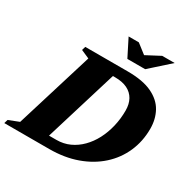

<svg xmlns="http://www.w3.org/2000/svg" viewBox="-224 -1045 1201 1219"><g transform="rotate(30 376.5 -435.5)"><path d="M306 -73Q357.5 -73 401.5 -93Q445.5 -113 481 -148.8Q516.5 -184.5 541.5 -232.2Q566.5 -280 580 -336.5Q593.5 -393 593.5 -453Q593.5 -501 574.8 -534.5Q556 -568 520 -585.8Q484 -603.5 430.5 -603.5H327L330.5 -676H480Q592 -676 659.2 -644Q726.5 -612 756.8 -556.8Q787 -501.5 787 -432Q787 -339.5 752.2 -260.8Q717.5 -182 652.5 -123.5Q587.5 -65 497 -32.5Q406.5 0 295 0H123.5L167 -73ZM223 -622 161.5 -649 169.5 -676H436L229.5 0H-34L-26 -27.5L49.5 -57ZM712 -871 569.5 -743.5H439L374.5 -871H449.5L531.5 -807.5H500.5L621 -871Z"/></g></svg>

Font: Newsreader 16pt 16pt ExtraBold
Style: Italic
Weight: 800
Italic angle: -17°
Version: Version 1.003